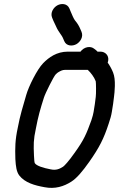

<svg xmlns="http://www.w3.org/2000/svg" viewBox="-20 -882 581 937"><path d="M377.9 -726.5 372.7 -738.6C365.3 -756 359.3 -766.4 345.4 -783.1C338.8 -792.3 331.6 -809.7 324.6 -826.4L318.8 -840.4C308.3 -865.8 279 -866.4 259.9 -855.9C241.1 -845.6 224.2 -820.2 234.4 -795.6L240.3 -781.2C244.7 -771.7 248.3 -764.2 253.1 -754.1C265.2 -725.2 281.2 -712.1 288.3 -693.7L293.5 -681.5C304.1 -656 333.9 -656 352.7 -666.4C371.3 -676.8 388.1 -701.9 377.9 -726.5ZM408.4 -541C423.7 -526.7 439.1 -506.4 447.2 -485.4C448.9 -478.8 449.4 -422.1 447.3 -409C445.6 -398.4 444.3 -388 442.9 -374.3L436.8 -336C435.2 -326 432.1 -313.8 425.8 -294.7C401.4 -227.9 390.5 -200.4 343.4 -135.1C315.4 -95 294.1 -72.5 287.7 -68.3C269.1 -56.3 252 -50.2 227.5 -55.5C190.8 -62.4 158.3 -72.7 150 -85.6C148 -88.6 146.6 -102.6 145.8 -122.8C143.6 -175.6 143 -199.6 154.9 -253.8C166.1 -313.5 176.9 -350.8 194.5 -406C201.9 -429.2 242 -508.4 251.1 -518.1C257.2 -524.5 261.2 -527.5 263.7 -529C276.1 -536.4 284.9 -541 297.1 -541ZM372.8 -630H311.1C256.6 -630 218.1 -601.8 190.3 -573.3C161.5 -543.8 119.8 -460.6 107.9 -418.1C91.5 -360.8 78.7 -322.5 66.6 -258.1C53.7 -197.9 53.3 -161.5 55 -105.1C57.1 -69 60.6 -44.3 73.6 -26.3C101.8 10.3 150.2 23.1 197.5 31.6C248 41.6 291.5 28.1 328.4 4.3C355.1 -12.9 381.9 -44.7 415.4 -92C464.7 -162.1 486.5 -205 510.4 -278.5C517.8 -299.7 523.2 -319.2 525.8 -336L532 -375C533.9 -387.5 534.8 -399.3 536.3 -409C538.3 -421.8 539.5 -438.5 540.5 -462.1C541.1 -489 538.9 -510.4 531.9 -528.1C525.4 -544.5 516.2 -561.2 505.6 -576.4C505.9 -577.3 507.7 -583 508.1 -586C512.2 -612 493.1 -630 470.1 -630H456C453.9 -632.2 451.9 -634.6 449.4 -636.5L441.2 -642.9C421.4 -660.4 389.4 -652.7 372.8 -630Z"/></svg>

Font: Just Breathe
Style: BdObl3
Weight: 400
Foundry: Cannot Into Space Fonts
Version: Version 0.72